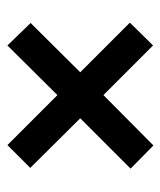

<svg xmlns="http://www.w3.org/2000/svg" viewBox="23 -618 443 530"><g transform="rotate(90 245.0 -353.5)"><path d="M44 -216 106 -152 243 -290 381 -152 444 -215 307 -353 446 -492 382 -555 243 -417 106 -554 43 -490 180 -353Z"/></g></svg>

Font: Noto Sans Sinhala UI Condensed SemiBold
Style: Regular
Weight: 600
Width: 3
Designer: Jelle Bosma - Monotype Design Team
Foundry: Monotype Imaging Inc.
Version: Version 2.006